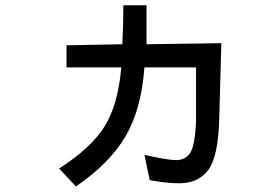

<svg xmlns="http://www.w3.org/2000/svg" viewBox="-20 -625 1040 712"><path d="M800.8 -464.8 793 -183.6Q789.1 -43 752 5.9Q714.8 54.7 644.5 54.7Q597.7 54.7 535.2 43L515.6 -50.8Q601.6 -31.2 632.8 -31.2Q668 -31.2 685.5 -58.6Q703.1 -85.9 707 -175.8V-375H515.6Q503.9 -218.8 445.3 -119.1Q386.7 -19.5 261.7 66.4L199.2 0Q320.3 -78.1 369.1 -158.2Q418 -238.3 429.7 -375H226.6V-457L433.6 -460.9Q437.5 -539.1 437.5 -605.5H523.4V-460.9Z"/></svg>

Font: WenQuanYi Micro Hei Mono
Style: Regular
Weight: 400
Foundry: Ascender Corporation
Version: Version 0.2.0-beta